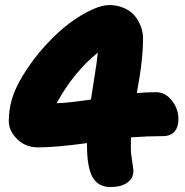

<svg xmlns="http://www.w3.org/2000/svg" viewBox="-20 -735 740 766"><path d="M421.9 11.2Q371.1 11.2 349.1 -28.3Q327.1 -67.9 327.1 -157.2V-164.1Q202.6 -147 131.8 -147Q81.5 -147 48.3 -180.2Q15.1 -213.4 15.1 -252Q15.1 -294.9 27.1 -338.1Q39.1 -381.3 73.2 -437Q112.3 -500.5 161.9 -554.4Q211.4 -608.4 257.6 -642.6Q303.7 -676.8 345.2 -695.8Q386.7 -714.8 415 -714.8Q448.2 -714.8 475.1 -702.9Q502 -690.9 518.1 -671.1Q534.2 -651.4 542.5 -628.2Q550.8 -605 550.8 -581.1Q550.8 -544.4 546.4 -501.7Q542 -459 538.3 -437Q534.7 -415 525.9 -363.8Q567.9 -367.2 603 -367.2Q639.2 -367.2 665.5 -334.2Q691.9 -301.3 691.9 -258.8Q691.9 -228.5 676.5 -210.2Q661.1 -191.9 628.9 -191.9Q567.9 -191.9 502.9 -187Q502 -173.8 502 -147.9Q502 -121.1 507.1 -92.3Q512.2 -63.5 512.2 -53.2Q512.2 -23.4 487.5 -6.1Q462.9 11.2 421.9 11.2ZM370.1 -524.9Q272.9 -446.3 206.1 -323.2Q250.5 -324.2 342.8 -337.9Q345.2 -356 356.4 -425Q367.7 -494.1 370.1 -524.9Z"/></svg>

Font: Shantell Sans Normal
Style: Regular
Weight: 800
Designer: Stephen Nixon, Anya Danilova, Shantell Martin
Foundry: Arrow Type
Version: Version 1.006;[559af2be0]